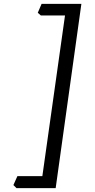

<svg xmlns="http://www.w3.org/2000/svg" viewBox="-20 -801 486 985"><path d="M265.6 164.1H64.5L48.8 148.4L69.3 102.5H197.3L313.5 -721.7H189.5L173.8 -735.4L193.4 -781.2H397.5Z"/></svg>

Font: Kelvinch
Style: Italic
Weight: 400
Italic angle: -10°
Designer: Paul James Miller
Foundry: High-Logic / Made with FontCreator
Version: Version 3.40;July 22, 2017;FontCreator 11.0.0.2388 64-bit